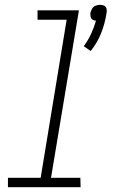

<svg xmlns="http://www.w3.org/2000/svg" viewBox="-20 -778 472 798"><path d="M357 -566Q385 -601 401 -642Q417 -683 423 -725Q425 -734 422.5 -742.5Q420 -751 412.5 -754.5Q405 -758 396 -758Q387 -758 377.5 -754.5Q368 -751 363 -742.5Q358 -734 356 -725Q355 -717 356.5 -709Q358 -701 364.5 -696.5Q371 -692 379 -692Q371 -664 358.5 -637Q346 -610 328 -586ZM13 0H315L314 -39H192L308 -735H136V-696H257L149 -39H13Z"/></svg>

Font: Iosevka Sparkle XLtObl
Style: Regular
Weight: 200
Italic angle: -9°
Designer: Belleve Invis
Foundry: Belleve Invis
Version: Version 4.5.0; ttfautohint (v1.8.3)